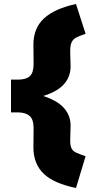

<svg xmlns="http://www.w3.org/2000/svg" viewBox="-20 -730 478 960"><path d="M360 210Q307 199 267 182Q227 165 200.5 140.5Q174 116 160.5 82.5Q147 49 147 7L148 -88Q148 -132 129 -149.5Q110 -167 73 -168H35V-332H75Q112 -333 130 -350Q148 -367 148 -412L147 -507Q147 -589 200 -638Q253 -687 360 -710L408 -561Q378 -551 361.5 -542.5Q345 -534 338 -518.5Q331 -503 331 -473L333 -398Q333 -340 291 -300Q249 -260 154 -239V-262Q249 -239 291 -199Q333 -159 333 -102L331 -27Q331 -1 338 12.5Q345 26 361.5 33.5Q378 41 408 51Z"/></svg>

Font: Lexend Deca Black
Style: Regular
Weight: 900
Designer: Bonnie Shaver-Troup, Thomas Jockin
Foundry: Lexend
Version: Version 1.007